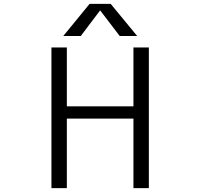

<svg xmlns="http://www.w3.org/2000/svg" viewBox="-20 -977 1040 997"><path d="M327.1 -730.5V-424.8H672.9V-730.5H752.9V0H672.9V-361.3H327.1V0H247.1V-730.5ZM692.4 -790H601.6L501 -921.9H499L399.4 -790H308.6L445.3 -957H554.7Z"/></svg>

Font: GenEi Gothic M SemiLight
Style: Regular
Weight: 350
Designer: o_tamon (Modified); [Source Han Sans]
Ryoko NISHIZUKA  (kana & ideographs); Paul D. Hunt (Latin, Greek & Cyrillic); Wenl
Version: Version 1.1a;Original Version 1.004